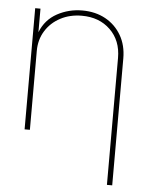

<svg xmlns="http://www.w3.org/2000/svg" viewBox="-52 -566 626 814"><g transform="rotate(5 260.5 -159.0)"><path d="M87.9 -335.9V0H65.4V-515.6H87.9V-415.5Q109.4 -469.7 158.7 -496.6Q208 -523.4 265.6 -523.4Q321.8 -523.4 364.5 -499.8Q407.2 -476.1 431.6 -434.1Q456.1 -392.1 456.1 -335.9V204.1H433.6V-335.9Q433.6 -410.2 386.7 -455.6Q339.8 -501 265.6 -501Q214.8 -501 174.6 -479.7Q134.3 -458.5 111.1 -421.1Q87.9 -383.8 87.9 -335.9Z"/></g></svg>

Font: Inter Display Thin
Style: Regular
Weight: 100
Designer: Rasmus Andersson
Foundry: rsms
Version: Version 4.000;git-a52131595